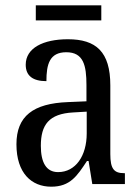

<svg xmlns="http://www.w3.org/2000/svg" viewBox="-20 -694 527 724"><path d="M115 -617H362V-674H115ZM173 10C245 10 271 -31 308 -87H314L328 0H451V-41H448C410 -41 396 -57 396 -113V-372C396 -499 342 -546 236 -546C143 -546 77 -513 77 -450C77 -408 104 -388 155 -388C155 -452 167 -497 230 -497C295 -497 306 -447 306 -373V-312L236 -309C105 -304 42 -256 42 -150C42 -41 99 10 173 10ZM199 -45C154 -45 134 -82 134 -144C134 -223 164 -265 256 -270L307 -273V-191C307 -106 265 -45 199 -45Z"/></svg>

Font: Noto Serif Bengali Condensed
Style: Regular
Weight: 400
Width: 3
Designer: Juan Bruce, Universal Thirst, Indian Type Foundry and the Monotype Design Team.
Foundry: Monotype Imaging Inc.
Version: Version 2.003